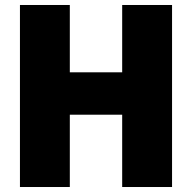

<svg xmlns="http://www.w3.org/2000/svg" viewBox="-20 -750 770 770"><path d="M470 -290H260V0H60V-730H260V-460H470V-730H670V0H470Z"/></svg>

Font: Enso Black
Style: Regular
Weight: 900
Designer: Coji Morishita
Foundry: UNDERFOREST DESIGN
Version: Version 1.000